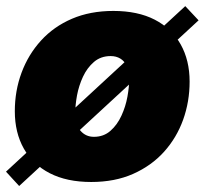

<svg xmlns="http://www.w3.org/2000/svg" viewBox="-23 -584 669 627"><path d="M274.9 10.3Q195.3 10.3 139.6 -18.3Q84 -46.9 54.7 -98.9Q25.4 -150.9 25.4 -220.7Q25.4 -287.6 47.4 -346.7Q69.3 -405.8 110.8 -451.4Q152.3 -497.1 211.9 -522.7Q271.5 -548.3 347.2 -548.3Q426.8 -548.3 482.2 -519.8Q537.6 -491.2 566.9 -439.2Q596.2 -387.2 596.2 -317.4Q596.2 -252 575 -192.9Q553.7 -133.8 512.5 -88.1Q471.2 -42.5 411.6 -16.1Q352.1 10.3 274.9 10.3ZM283.7 -137.2Q315.4 -137.2 337.6 -156.7Q359.9 -176.3 373.5 -206.1Q387.2 -235.8 393.1 -268.1Q398.9 -300.3 398.9 -325.2Q398.9 -350.6 391.4 -367.4Q383.8 -384.3 370.1 -392.6Q356.4 -400.9 338.4 -400.9Q306.2 -400.9 283.9 -381.8Q261.7 -362.8 248 -333.5Q234.4 -304.2 228.5 -272.5Q222.7 -240.7 222.7 -214.8Q222.7 -177.2 239.7 -157.2Q256.8 -137.2 283.7 -137.2ZM39.6 23.4 -3.4 -23.4 582 -564 625.5 -517.6Z"/></svg>

Font: Inter 17pt Black
Style: Italic
Weight: 900
Italic angle: -9.3988°
Version: Version 4.001;git-66647c0bb